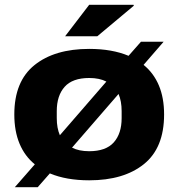

<svg xmlns="http://www.w3.org/2000/svg" viewBox="-20 -744 748 805"><path d="M253 -592 354 -724H540L541 -720L388 -592ZM42 41 126 -55Q84 -89 62 -141.5Q40 -194 40 -264Q40 -403 124.5 -471Q209 -539 354 -539Q450 -539 519 -510L571 -569H666L582 -472Q624 -438 646 -386Q668 -334 668 -264Q668 -124 583.5 -56Q499 12 354 12Q258 12 189 -17L138 41ZM218 -249Q218 -207 231 -177L426 -402Q397 -417 354 -417Q284 -417 251 -380Q218 -343 218 -278ZM354 -110Q424 -110 457 -147Q490 -184 490 -249V-278Q490 -320 477 -350L282 -125Q311 -110 354 -110Z"/></svg>

Font: Archivo SemiExpanded ExtraBold
Style: Regular
Weight: 800
Width: 6
Designer: Hector Gatti
Foundry: Omnibus-Type
Version: Version 2.001; ttfautohint (v1.8.3)